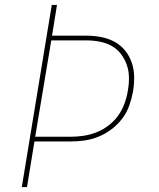

<svg xmlns="http://www.w3.org/2000/svg" viewBox="-20 -755 640 775"><path d="M68 0 189 -735H210L190 -611H329Q359 -611 388 -605.5Q417 -600 442 -586.5Q467 -573 484.5 -551.5Q502 -530 511.5 -503Q521 -476 521.5 -446Q522 -416 517 -386Q512 -358 502 -329.5Q492 -301 473.5 -276.5Q455 -252 430.5 -233.5Q406 -215 378 -203.5Q350 -192 321.5 -188Q293 -184 265 -184H119L89 0ZM265 -203Q291 -203 317.5 -207Q344 -211 369.5 -221Q395 -231 418 -248.5Q441 -266 457 -288.5Q473 -311 482.5 -337Q492 -363 496 -389Q501 -416 500.5 -443Q500 -470 491.5 -494Q483 -518 467.5 -538Q452 -558 430 -570Q408 -582 382 -587Q356 -592 329 -592H187L122 -203Z"/></svg>

Font: Iosevka Aile Thin
Style: Italic
Weight: 100
Italic angle: -9°
Designer: Belleve Invis
Foundry: Belleve Invis
Version: Version 31.1.0; ttfautohint (v1.8.4)